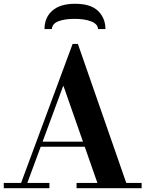

<svg xmlns="http://www.w3.org/2000/svg" viewBox="-35 -998 771 1018"><path d="M486 -15 302 -541H298L292 -574L350 -765H378L639 -15ZM-15 0V-28H227V0ZM172 -220V-247H506V-220ZM371 0V-28H716V0ZM72 -15 350 -765H378L321 -599L105 -15ZM201 -844Q201 -905 242.5 -941.5Q284 -978 363 -978Q446 -978 485 -940Q524 -902 524 -844H485Q483 -871 448.5 -884.5Q414 -898 361 -898Q309 -898 275.5 -885.5Q242 -873 240 -844Z"/></svg>

Font: Libre Bodoni Medium
Style: Regular
Weight: 500
Designer: Pablo Impallari, Rodrigo Fuenzalida
Foundry: Impallari Type
Version: Version 2.005;gftools[0.9.23]